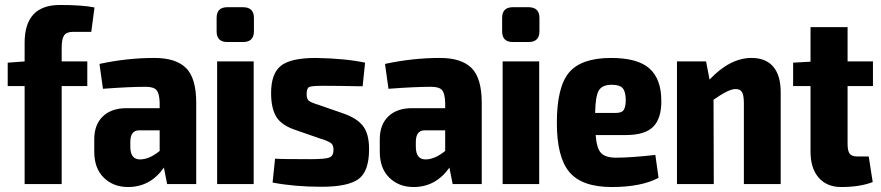

<svg xmlns="http://www.w3.org/2000/svg" viewBox="-20 -740 3544 772"><path d="M347 -612H274Q248 -612 238 -598Q228 -584 228 -548V-493H331V-394H228V0H79V-394H11V-488L79 -493V-568Q79 -720 221 -720Q312 -720 360 -710Z M601 -507Q687 -507 728 -466.5Q769 -426 769 -326V0H652L639 -66Q584 12 495 12Q436 12 397.5 -25.5Q359 -63 359 -130V-180Q359 -239 393.5 -272Q428 -305 488 -305H622V-327Q621 -364 609.5 -377.5Q598 -391 566 -391Q500 -391 394 -383L380 -483Q491 -507 601 -507ZM543 -99Q580 -99 622 -133V-216H538Q504 -215 504 -169V-150Q504 -99 543 -99Z M894 -711H957Q1001 -711 1001 -668V-614Q1001 -571 957 -571H894Q851 -571 851 -614V-668Q851 -711 894 -711ZM1000 0H853V-493H1000Z M1250 -507Q1369 -505 1448 -488L1438 -393Q1332 -395 1281 -395Q1235 -395 1224 -390.5Q1213 -386 1213 -362Q1213 -343 1220.5 -336Q1228 -329 1253 -321Q1259 -319 1262 -318L1360 -284Q1415 -265 1439.5 -233.5Q1464 -202 1464 -140Q1464 -51 1421.5 -20Q1379 11 1273 11Q1165 11 1076 -6L1086 -102Q1110 -100 1227 -100Q1287 -100 1304 -106.5Q1321 -113 1321 -137Q1321 -156 1312 -163.5Q1303 -171 1277 -180Q1274 -181 1271.5 -181.5Q1269 -182 1267 -183L1172 -216Q1113 -235 1091.5 -269.5Q1070 -304 1070 -366Q1070 -444 1109.5 -475.5Q1149 -507 1250 -507Z M1749 -507Q1835 -507 1876 -466.5Q1917 -426 1917 -326V0H1800L1787 -66Q1732 12 1643 12Q1584 12 1545.5 -25.5Q1507 -63 1507 -130V-180Q1507 -239 1541.5 -272Q1576 -305 1636 -305H1770V-327Q1769 -364 1757.5 -377.5Q1746 -391 1714 -391Q1648 -391 1542 -383L1528 -483Q1639 -507 1749 -507ZM1691 -99Q1728 -99 1770 -133V-216H1686Q1652 -215 1652 -169V-150Q1652 -99 1691 -99Z M2042 -711H2105Q2149 -711 2149 -668V-614Q2149 -571 2105 -571H2042Q1999 -571 1999 -614V-668Q1999 -711 2042 -711ZM2148 0H2001V-493H2148Z M2457 -106Q2516 -106 2615 -117L2628 -25Q2558 12 2440 12Q2320 12 2269.5 -48Q2219 -108 2219 -246Q2219 -391 2268.5 -449Q2318 -507 2437 -507Q2544 -507 2591.5 -464.5Q2639 -422 2639 -335Q2640 -265 2607 -231Q2574 -197 2497 -197H2375Q2379 -143 2397 -124.5Q2415 -106 2457 -106ZM2442 -399Q2403 -400 2388.5 -377.5Q2374 -355 2373 -286H2457Q2481 -286 2488.5 -299Q2496 -312 2496 -337Q2496 -371 2484 -385Q2472 -399 2442 -399Z M3002 -507Q3059 -507 3089 -472Q3119 -437 3119 -370V0H2971V-324Q2971 -357 2963.5 -369.5Q2956 -382 2937 -382Q2910 -382 2849 -339L2850 0H2702V-493H2819L2833 -420Q2915 -507 3002 -507Z M3388 -394V-161Q3388 -133 3396.5 -122Q3405 -111 3426 -111H3473L3489 -8Q3438 12 3362 12Q3305 12 3272 -25.5Q3239 -63 3239 -130V-394H3169V-488L3239 -492V-631H3388V-493H3490V-394Z"/></svg>

Font: exo2condensed_b
Style: Bold
Weight: 700
Width: 3
Designer: Natanael Gama
Version: Version 1.001;PS 001.001;hotconv 1.0.70;makeotf.lib2.5.58329